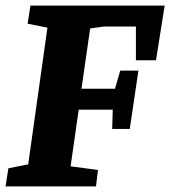

<svg xmlns="http://www.w3.org/2000/svg" viewBox="-33 -668 610 688"><path d="M-13 0 -3 -65 68 -79 137 -569 66 -583 76 -648H557L526 -452H454V-573H339L290 -566L259 -350H379L398 -415H463L432 -206H369L371 -275H249L220 -72L318 -59L311 0Z"/></svg>

Font: Faustina ExtraBold
Style: Italic
Weight: 800
Italic angle: -8°
Designer: Alfonso Garcia
Foundry: http://www.omnibus-type.com
Version: Version 1.200